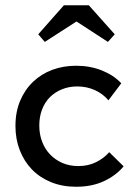

<svg xmlns="http://www.w3.org/2000/svg" viewBox="-20 -705 516 733"><path d="M271 8Q218 8 175 -9.5Q132 -27 102 -58Q72 -89 55.5 -131.5Q39 -174 39 -224Q39 -278 57 -320.5Q75 -363 106.5 -393Q138 -423 180 -438.5Q222 -454 271 -454Q324 -454 369 -436Q414 -418 443 -387L394 -322Q373 -347 342 -361Q311 -375 275 -375Q244 -375 217.5 -364.5Q191 -354 171.5 -335Q152 -316 141 -288Q130 -260 130 -226Q130 -192 141 -163.5Q152 -135 172 -114.5Q192 -94 219 -82.5Q246 -71 279 -71Q317 -71 347 -86Q377 -101 397 -124L452 -70Q423 -35 377 -13.5Q331 8 271 8ZM126 -574 224 -685H319L418 -574L392 -545L272 -623L151 -545Z"/></svg>

Font: Tilda Sans Medium
Style: Regular
Weight: 500
Designer: ParaType Ltd
Foundry: ParaType Ltd
Version: Version 1.009